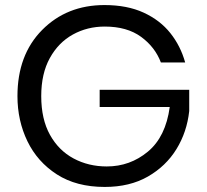

<svg xmlns="http://www.w3.org/2000/svg" viewBox="-20 -732 818 759"><path d="M394 7Q282 7 205 -42.5Q128 -92 88.5 -173.5Q49 -255 49 -352Q49 -515 146.5 -613.5Q244 -712 393 -712Q483 -712 548 -682Q613 -652 653.5 -601Q694 -550 712 -485H616Q593 -546 537.5 -586.5Q482 -627 394 -627Q325 -627 268 -595.5Q211 -564 177 -502.5Q143 -441 143 -352Q143 -261 177.5 -199Q212 -137 271 -105.5Q330 -74 402 -74Q494 -74 564.5 -132.5Q635 -191 651 -309H374V-377H728V-293Q719 -210 677.5 -142.5Q636 -75 564.5 -34Q493 7 394 7Z"/></svg>

Font: Ulagadi Sans
Style: Regular
Weight: 400
Designer: Ninad Kale (Devanagari), Jonny Pinhorn (Latin)
Foundry: Indian Type Foundry
Version: Version 3.01;March 29, 2020;FontCreator 12.0.0.2522 64-bit; 